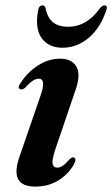

<svg xmlns="http://www.w3.org/2000/svg" viewBox="-20 -680 415 710"><path d="M191.5 -60Q201 -60 211.5 -66.8Q222 -73.5 238 -92Q248 -100.5 254.5 -97Q264 -91.5 253.5 -72.5Q233 -36 196 -13Q159 10 110 10Q11.5 10 53.5 -104.5L126.5 -316.5Q141.5 -358 139.5 -373.5Q137.5 -389 123 -389Q113.5 -389 101.8 -381.8Q90 -374.5 72 -354.5Q61 -347 54.5 -350Q43.5 -355.5 55.5 -372Q81 -412.5 120.2 -437.8Q159.5 -463 202 -463Q246.5 -463 263.2 -432.5Q280 -402 257 -340.5L185.5 -130.5Q171.5 -89.5 174.5 -74.8Q177.5 -60 191.5 -60ZM231.5 -581Q301 -581 349.5 -649.5Q358 -660 366 -660Q379.5 -660 373 -642Q350.5 -575 307 -539.2Q263.5 -503.5 211 -503.5Q159.5 -503.5 134 -539.2Q108.5 -575 121 -642Q124 -660 138 -660Q146 -660 148.5 -649.5Q156 -613 176.8 -597Q197.5 -581 231.5 -581Z"/></svg>

Font: Fraunces 72pt S000 SemiBold
Style: Italic
Weight: 600
Italic angle: -16°
Version: Version 1.000; ttfautohint (v1.8.3)